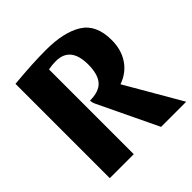

<svg xmlns="http://www.w3.org/2000/svg" viewBox="-178 -802 940 940"><g transform="rotate(-45 292.0 -332.5)"><path d="M417 -288 584 0H410L263 -307Q255 -323 255 -337Q319 -337 346.5 -369Q374 -401 374 -468Q374 -592 273 -592Q248 -592 221 -587V0H55V-653Q184 -665 277 -665Q402 -665 471 -621.5Q540 -578 540 -472Q540 -404 507.5 -356Q475 -308 417 -288Z"/></g></svg>

Font: Sansita
Style: Bold
Weight: 700
Designer: Pablo Cosgaya
Foundry: Omnibus-Type
Version: Version 1.006